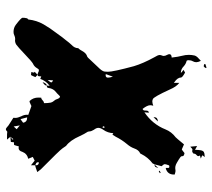

<svg xmlns="http://www.w3.org/2000/svg" viewBox="-56 -678 758 687"><g transform="rotate(90 323.5 -334.0)"><path d="M570.3 -80.6 570.8 -84Q570.8 -92.8 560.5 -93.8L560.1 -89.8Q560.1 -84.5 566.9 -82.5ZM434.6 -320.3Q435.1 -321.8 436 -323.2Q437 -324.7 437.5 -326.7Q437.5 -327.1 436 -327.9Q434.6 -328.6 434.1 -328.6Q431.6 -327.6 431.2 -324.7Q431.2 -324.2 432.4 -323Q433.6 -321.8 434.6 -320.3ZM265.6 -125Q273.9 -134.3 274.4 -137.7Q274.4 -141.1 267.1 -144.5ZM432.1 -3.4 441.9 -14.2 428.2 -25.4ZM248.5 -332.5Q257.3 -332.5 257.3 -340.8Q257.3 -346.7 253.9 -358.4L244.6 -333ZM405.8 -27.8 418.5 -37.1Q416.5 -51.8 399.4 -51.8ZM468.8 8.3 479.5 0.5 477.1 -2.4Q475.1 0.5 472.9 3.2Q470.7 5.9 468.8 8.3ZM273.4 -106.9Q276.9 -119.6 285.2 -122.6L285.6 -120.1Q285.6 -114.7 273.4 -106.9ZM591.8 -522.5 590.3 -525.9 597.7 -529.3 599.1 -526.4ZM217.3 -683.6H215.3Q213.4 -683.6 209 -685.1V-689.5Q220.7 -693.4 221.7 -693.4L223.1 -691.4Q221.7 -687 217.3 -683.6ZM398.9 -503.9V-506.8Q398.9 -518.6 414.1 -519.5Q399.4 -503.9 398.9 -503.9ZM504.4 -635.3 502 -659.7Q505.9 -657.2 515.6 -652.3Q515.6 -664.6 517.3 -673.1Q519 -681.6 523.9 -684.1Q528.8 -686.5 535.2 -686.5L541.5 -687Q536.6 -681.2 535.2 -678.2L546.9 -672.9L535.6 -669.9Q538.1 -667 538.1 -664.6Q538.1 -660.6 533.7 -657.2Q529.3 -653.8 529.3 -648.4Q529.3 -646 525.6 -644Q522 -642.1 520 -642.1Q517.6 -643.1 515.1 -643.1Q511.7 -643.1 505.9 -636.7ZM441.9 24.4H440.4Q437.5 23.4 428.2 15.1L400.9 -2.4L401.4 -9.3Q401.4 -18.1 395.5 -30.8Q390.1 -40.5 390.1 -50.8L390.6 -55.7Q374.5 -61 358.9 -66.9Q355.5 -65.4 351.6 -63.5Q347.7 -61.5 345.5 -60.8Q343.3 -60.1 342.3 -60.1Q341.3 -60.1 340.8 -60.5Q328.6 -73.2 328.6 -91.8L329.1 -102.1Q334 -102.1 338.1 -106.7Q342.3 -111.3 348.6 -112.3Q348.6 -125.5 346.7 -135.7Q344.7 -143.6 337.9 -150.9Q335.4 -153.8 334.5 -157.7Q331.1 -168 325.7 -169.4Q323.7 -169.4 318.6 -163.8Q313.5 -158.2 310.1 -155.8Q296.4 -145.5 294.4 -128.9Q293.5 -122.1 288.6 -122.1L285.6 -122.6L286.6 -132.3Q268.6 -118.7 261.7 -98.6L252.9 -102.1Q252.4 -99.6 252.4 -94.5Q252.4 -89.4 246.6 -88.9L240.7 -90.3Q234.9 -93.8 230 -93.8Q226.1 -92.8 223.1 -86.4Q217.3 -76.7 207 -72.3Q199.2 -67.9 175.8 -45.4Q146.5 -17.6 139.4 -12.9Q132.3 -8.3 124 -8.3L119.1 -8.8Q112.3 -8.8 106.4 -5.9Q100.6 -2.9 93.8 -2.9Q78.6 -2.9 67.4 -11.7Q43 -30.3 43 -35.2Q43 -43.5 44.4 -47.9Q44.9 -49.3 44.9 -51.3Q46.4 -53.7 48.8 -55.2Q49.3 -55.7 49.3 -56.6Q52.7 -85.9 66.4 -109.9Q80.1 -133.8 97.2 -155.8Q105.5 -166.5 112.8 -177.2Q117.2 -183.1 122.3 -189Q127.4 -194.8 131.8 -201.2Q135.3 -205.6 139.6 -210Q151.9 -221.2 151.9 -234.4Q157.7 -240.2 161.6 -248Q169.9 -263.7 182.1 -266.6Q184.1 -267.6 186 -269.5Q195.3 -279.8 225.6 -311.5Q234.9 -321.8 235.6 -329.3Q236.3 -336.9 236.3 -340.8Q236.3 -359.4 216.3 -433.6Q206.5 -466.3 184.6 -506.3Q176.3 -519.5 176.3 -525.9Q176.3 -530.3 178.7 -535.2Q179.7 -537.6 179.7 -540Q179.7 -545.9 175.3 -553.7Q173.3 -557.6 173.3 -560.5Q173.3 -568.4 185.5 -568.8Q182.6 -593.3 179.2 -605.5Q175.8 -617.7 175.8 -630.4Q175.8 -640.6 178.2 -650.9Q180.7 -658.7 189.5 -666L197.3 -673.3Q202.1 -663.1 202.1 -656.7Q202.1 -650.4 198.5 -644Q194.8 -637.7 194.8 -627.4Q194.8 -626 196.3 -623Q196.8 -622.1 197.8 -622.1Q208.5 -619.6 216.8 -611.8Q227.1 -601.6 240.7 -601.6Q237.8 -605 229.5 -611.3L239.3 -616.7Q256.8 -606.9 256.8 -602.5Q256.8 -589.8 273.4 -578.6L275.9 -576.7V-596.2Q289.6 -585.9 299.8 -562Q326.2 -504.4 334 -501.5Q338.9 -499.5 342.3 -499.5Q348.6 -499.5 357.9 -502.9Q356 -497.1 356 -492.2Q356 -481.4 369.1 -464.8Q375 -466.3 375 -472.9Q375 -479.5 376.2 -482.9Q377.4 -486.3 382.8 -487.3L381.3 -471.2Q424.3 -500.5 442.4 -546.4Q451.2 -568.4 470.7 -583Q472.7 -584.5 496.1 -612.8L514.2 -605Q517.1 -606.4 527.3 -614.7Q534.2 -613.3 536.4 -611.6Q538.6 -609.9 538.6 -604Q539.6 -600.6 550.3 -594.2Q565.4 -585 568.4 -584Q574.7 -581.5 580.6 -581.5Q583.5 -581.5 585.9 -582Q588.4 -582.5 590.3 -582.5Q594.2 -582.5 597.9 -581.3Q601.6 -580.1 604 -579.6V-576.2Q604 -553.7 581.5 -547.4Q580.1 -548.8 580.1 -552.7L580.6 -555.2Q580.6 -560.5 575.7 -560.5Q573.7 -560.5 571.3 -559.6Q566.9 -547.9 566.9 -544.4Q566.9 -540 574.2 -532.7L567.4 -506.8Q566.4 -506.8 565.9 -504.2Q565.4 -501.5 563.5 -500Q542.5 -483.9 530.8 -460.4Q530.3 -460 530 -458.7Q529.8 -457.5 528.3 -456.1Q516.1 -451.2 510.3 -434.1Q505.9 -421.4 494.1 -407.7Q479.5 -390.1 468.8 -368.7L461.4 -356.9L456.1 -359.9Q455.1 -340.3 444.3 -324.7Q437 -314.5 437 -306.2Q437 -299.3 443.8 -290.5Q449.7 -281.2 449.7 -274.4Q449.7 -271.5 450.7 -269Q459.5 -255.4 466.3 -240.2Q481.9 -205.1 501.5 -190.9L510.3 -178.2Q517.1 -168 585.4 -100.6L595.2 -87.9Q576.7 -81.1 570.8 -80.1V-65.4L554.2 -78.6Q543.5 -72.8 541 -71.8Q544.4 -64 546.9 -57.1L547.9 -55.7Q529.3 -51.3 522.9 -34.7Q519 -21 508.8 -21Q506.3 -21 503.4 -22Q500 -8.8 498 -4.9Q497.6 -4.4 492.2 -4.4L488.8 -4.9L487.3 6.8L468.8 8.3L479 20.5Q452.6 20.5 451.7 19.5H450.7Q445.8 24.4 441.9 24.4ZM248 -65.4 237.3 -66.4Q237.3 -68.8 238.3 -71Q239.3 -73.2 239.3 -75.2Q239.3 -77.1 236.3 -78.6L247.1 -88.9L255.4 -81.1Q251 -70.3 248 -65.4ZM567.9 -506.8 580.6 -521Q577.6 -510.3 575 -509Q572.3 -507.8 567.9 -506.8ZM567.4 -506.3V-506.8H567.9Z"/></g></svg>

Font: Pinzelan
Style: Regular
Weight: 400
Designer: GGBot
Version: 1.01